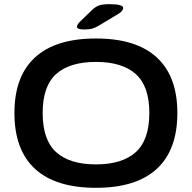

<svg xmlns="http://www.w3.org/2000/svg" viewBox="-20 -891 917 918"><path d="M439 7Q246 7 147.5 -83.5Q49 -174 49 -351Q49 -526 147.5 -616.5Q246 -707 439 -707Q631 -707 729.5 -616.5Q828 -526 828 -351Q828 -174 729.5 -83.5Q631 7 439 7ZM439 -105Q564 -105 629 -163.5Q694 -222 694 -351Q694 -479 629 -537Q564 -595 439 -595Q313 -595 248.5 -537Q184 -479 184 -351Q184 -222 248.5 -163.5Q313 -105 439 -105ZM382 -750Q348 -750 348 -763Q348 -767 350.5 -772Q353 -777 360 -785L421 -844Q437 -859 453.5 -865Q470 -871 504 -871Q569 -871 569 -853Q569 -846 562 -837.5Q555 -829 535 -818L455 -770Q437 -759 422 -754.5Q407 -750 382 -750Z"/></svg>

Font: Asap Expanded SemiBold
Style: Regular
Weight: 600
Width: 7
Designer: Pablo Cosgaya
Foundry: Omnibus-Type
Version: Version 3.001; ttfautohint (v1.8.4.7-5d5b)